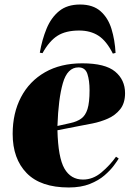

<svg xmlns="http://www.w3.org/2000/svg" viewBox="-20 -815 601 849"><path d="M344 -535Q445 -535 489 -498.5Q533 -462 533 -403Q533 -359 511.5 -332Q490 -305 457 -290.5Q424 -276 388.5 -269Q353 -262 326 -257L234 -239Q237 -118 265 -69.5Q293 -21 347 -21Q391 -21 428.5 -52.5Q466 -84 493 -122L505 -114Q499 -104 483.5 -83Q468 -62 442 -39.5Q416 -17 377 -1.5Q338 14 284 14Q160 14 98 -49.5Q36 -113 36 -223Q36 -315 73 -385.5Q110 -456 179 -495.5Q248 -535 344 -535ZM376 -416Q376 -459 366.5 -488Q357 -517 327 -517Q278 -517 258 -447.5Q238 -378 234 -258L292 -271Q320 -277 339 -290.5Q358 -304 367 -333Q376 -362 376 -416ZM334 -795Q391 -795 424.5 -765.5Q458 -736 473 -687Q488 -638 491 -581L479 -578Q451 -634 415.5 -657Q380 -680 330 -680Q271 -680 234.5 -657Q198 -634 168 -580L156 -582Q166 -640 186 -688.5Q206 -737 241.5 -766Q277 -795 334 -795Z"/></svg>

Font: Literata 72pt ExtraBold
Style: Italic
Weight: 800
Italic angle: -2°
Designer: Latin by Veronika Burian and Jose Scaglione. Greek by Irene Vlachou. Cyrillic by Vera Evstafieva
Foundry: TypeTogether
Version: Version 3.002